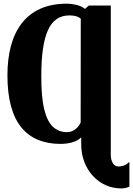

<svg xmlns="http://www.w3.org/2000/svg" viewBox="-20 -773 725 1046"><path d="M641 253.5Q595.5 253.5 555.8 235.8Q516 218 486 185.2Q456 152.5 439.2 108.8Q422.5 65 422.5 13.5V-25Q410.5 -12.5 392 -4.2Q373.5 4 352 7.5Q330.5 11 309.5 11Q241 11 187.2 -11.2Q133.5 -33.5 96.2 -79Q59 -124.5 39.8 -195.2Q20.5 -266 20.5 -363Q20.5 -451 39.5 -522.5Q58.5 -594 98.2 -645.8Q138 -697.5 199.5 -725.2Q261 -753 346 -753Q369.5 -753 397 -746.2Q424.5 -739.5 443 -724.5L464 -743H583.5V71Q583.5 96.5 594.2 115.2Q605 134 625 134Q642.5 134 657.5 127.8Q672.5 121.5 685 109V244Q680 246.5 667.8 250Q655.5 253.5 641 253.5ZM345.5 -53Q359 -53 372.2 -58.2Q385.5 -63.5 397.8 -75Q410 -86.5 419.5 -105L420 -671.5Q410 -679.5 399.5 -683Q389 -686.5 378.8 -687.8Q368.5 -689 357.5 -689Q318 -689 289.2 -669.5Q260.5 -650 242 -610.2Q223.5 -570.5 214.2 -508Q205 -445.5 205 -359.5Q204.5 -244.5 221 -177.2Q237.5 -110 269.2 -81.5Q301 -53 345.5 -53Z"/></svg>

Font: Merriweather 24pt SemiCondensed Black
Style: Regular
Weight: 900
Width: 4
Designer: Eben Sorkin
Foundry: Eben Sorkin
Version: Version 2.100